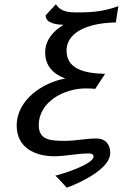

<svg xmlns="http://www.w3.org/2000/svg" viewBox="-20 -719 601 897"><path d="M58 -132C58 -29 144 11 233 11C287 11 339 -2 393 -2C410 -2 417 3 417 12C417 47 285 90 238 102C242 102 284 150 292 158C378 126 495 63 495 -4C495 -43 474 -72 431 -72C382 -72 333 -61 284 -61C219 -61 161 -63 161 -134C161 -242 277 -306 381 -306C404 -306 425 -304 425 -304L471 -374C366 -376 291 -401 291 -482C291 -582 419 -613 521 -614L533 -690C466 -667 419 -661 344 -661C301 -661 265 -663 241 -699L193 -647C193 -610 245 -604 277 -603C230 -576 191 -532 191 -474C191 -411 229 -373 285 -352C184 -335 58 -255 58 -132Z"/></svg>

Font: KpSans
Style: BoldItalic
Weight: 700
Italic angle: -11°
Version: Version 0.66